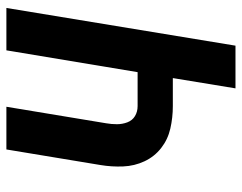

<svg xmlns="http://www.w3.org/2000/svg" viewBox="-100 -676 775 616"><g transform="rotate(90 288.0 -367.5)"><path d="M5 0H141L211 -421H320Q338 -421 352 -412.5Q366 -404 372 -388Q378 -372 378 -354.5Q378 -337 375 -320L322 0H459L509 -302Q515 -338 513.5 -374.5Q512 -411 497 -443Q482 -475 454.5 -496.5Q427 -518 392 -526Q357 -534 320 -534H230L263 -735H126Z"/></g></svg>

Font: Iosevka Sparkle Extrabold
Style: Italic
Weight: 800
Italic angle: -9°
Designer: Belleve Invis
Foundry: Belleve Invis
Version: Version 4.5.0; ttfautohint (v1.8.3)